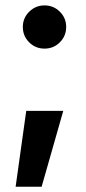

<svg xmlns="http://www.w3.org/2000/svg" viewBox="-20 -526 319 714"><path d="M38.1 168.5 77.6 -113.8H215.3L134.8 168.5ZM145.5 -345.2Q111.8 -345.2 88.4 -368.7Q64.9 -392.1 64.9 -425.8Q64.9 -459 88.6 -482.4Q112.3 -505.9 145.5 -505.9Q179.2 -505.9 202.6 -482.4Q226.1 -459 226.1 -425.8Q226.1 -392.1 202.6 -368.7Q179.2 -345.2 145.5 -345.2Z"/></svg>

Font: Inter Cardless Tabular Bold
Style: Bold
Weight: 700
Designer: Rasmus Andersson
Foundry: rsms
Version: Version 4.000;git-4fc901f